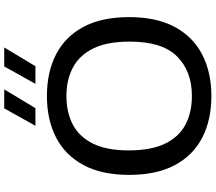

<svg xmlns="http://www.w3.org/2000/svg" viewBox="-75 -911 996 886"><g transform="rotate(-90 423.0 -468.0)"><path d="M423 9.5Q313 9.5 231.2 -32.5Q149.5 -74.5 104.2 -158.8Q59 -243 59 -370Q59 -497 104.5 -581.2Q150 -665.5 232 -707.5Q314 -749.5 423 -749.5Q533 -749.5 614.8 -707.5Q696.5 -665.5 741.8 -581.2Q787 -497 787 -370Q787 -243 741.2 -158.8Q695.5 -74.5 613.5 -32.5Q531.5 9.5 423 9.5ZM423 -80.5Q537 -80.5 605.5 -148.8Q674 -217 674 -367.5Q674 -470.5 642.8 -534.8Q611.5 -599 555 -629.2Q498.5 -659.5 423 -659.5Q347 -659.5 290.8 -629.8Q234.5 -600 203.2 -536.8Q172 -473.5 172 -372.5Q172 -269 203 -204.8Q234 -140.5 290.2 -110.5Q346.5 -80.5 423 -80.5ZM479 -802.5 559.5 -946.5H647L560.5 -802.5ZM285.5 -802.5 366 -946.5H453.5L367 -802.5Z"/></g></svg>

Font: Encode Sans Expanded Medium
Style: Regular
Weight: 500
Width: 7
Designer: Multiple Designers
Foundry: Impallari Type
Version: Version 3.000; ttfautohint (v1.8.3) -l 8 -r 50 -G 200 -x 14 